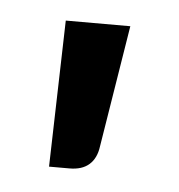

<svg xmlns="http://www.w3.org/2000/svg" viewBox="-29 -115 227 243"><g transform="rotate(5 84.0 7.0)"><path d="M103 69Q101 84 92 92Q83 100 67 100H41L46 -86H128Z"/></g></svg>

Font: Blinker
Style: Regular
Weight: 400
Designer: Juergen Huber
Foundry: supertype
Version: 1.017